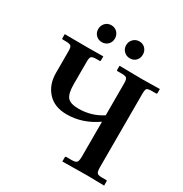

<svg xmlns="http://www.w3.org/2000/svg" viewBox="-188 -970 1063 1114"><g transform="rotate(30 343.5 -412.5)"><path d="M430.2 -33.2Q456.1 -33.2 463.1 -43.2Q470.2 -53.2 470.2 -80.1V-314Q376 -248 271 -248Q188 -248 142.6 -298.1Q97.2 -348.1 97.2 -425.8V-571.8Q97.2 -597.7 89.6 -605.2Q82 -612.8 53.2 -612.8H36.1Q29.3 -612.8 28.8 -619.1V-646L178.2 -645L287.1 -646V-618.2Q287.1 -613.3 280.8 -612.8H263.2Q233.4 -612.8 226.3 -605Q219.2 -597.2 219.2 -571.8V-419.9Q219.2 -357.9 239 -334.5Q258.8 -311 313 -311Q399.9 -311 470.2 -356.9V-570.8Q470.2 -596.7 463.1 -604.7Q456.1 -612.8 430.2 -612.8H399.9Q396 -612.8 396 -618.2V-646L551.8 -644L666 -646V-619.1Q666 -613.3 661.1 -612.8H630.9Q605 -612.8 598.4 -606Q591.8 -599.1 591.8 -570.8V-80.1Q591.8 -51.3 598.9 -42.2Q606 -33.2 630.9 -33.2H661.1Q666 -33.2 666 -26.9V1L551.8 -1L386.2 1V-26.9Q386.2 -32.7 391.1 -33.2ZM198 -729Q182.1 -745.1 182.1 -769Q182.1 -793 198 -809.6Q213.9 -826.2 238 -826.2Q262.2 -826.2 278.1 -809.6Q293.9 -793 293.9 -769Q293.9 -745.1 278.1 -729Q262.2 -712.9 238 -712.9Q213.9 -712.9 198 -729ZM385.5 -729Q369.1 -745.1 369.1 -769Q369.1 -793 385.5 -809.6Q401.9 -826.2 426 -826.2Q450.2 -826.2 465.6 -809.6Q481 -793 481 -769Q481 -745.1 465.6 -729Q450.2 -712.9 426 -712.9Q401.9 -712.9 385.5 -729Z"/></g></svg>

Font: Linux Libertine
Style: Bold
Weight: 700
Designer: Philipp H. Poll
Foundry: Philipp H. Poll
Version: Version 5.0.3